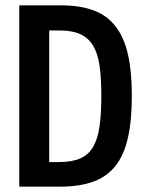

<svg xmlns="http://www.w3.org/2000/svg" viewBox="-20 -714 540 718"><path d="M164 -600V-108H201Q250 -108 281 -122Q312 -136 329 -166Q346 -196 352.5 -243Q359 -290 359 -356Q359 -421 352.5 -467Q346 -513 328.5 -542.5Q311 -572 281 -586Q251 -600 204 -600ZM52 -16V-694H207Q280 -694 330.5 -675Q381 -656 412.5 -615Q444 -574 458.5 -510.5Q473 -447 473 -357Q473 -262 458 -197Q443 -132 410.5 -92Q378 -52 327 -34Q276 -16 203 -16Z"/></svg>

Font: D2Coding ligature
Style: Bold
Weight: 700
Monospace: yes
Designer: Yong-Rak Park; Jeong-Hwan Yoon; Sang-Min Lee;
Foundry: NHN Corporation
Version: Version 1.3.2; Build 20180524